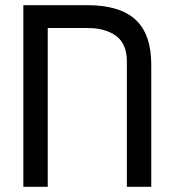

<svg xmlns="http://www.w3.org/2000/svg" viewBox="-20 -720 668 740"><path d="M164 0H70V-700H317Q441 -700 502 -644.5Q563 -589 563 -470V0H469V-483Q469 -551 427.5 -581.5Q386 -612 318 -612H164Z"/></svg>

Font: Baumans
Style: Regular
Weight: 400
Designer: Henadij Zarechnjuk
Foundry: Cyreal (www.cyreal.org)
Version: Version 001.002